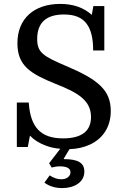

<svg xmlns="http://www.w3.org/2000/svg" viewBox="-20 -751 639 981"><path d="M298 210C361 210 411 179 411 126C411 83 382 62 307 62L306 59L335 11C374 10 408 2 439 -12C506 -43 546 -103 546 -184C546 -290 482 -345 315 -415C198 -465 170 -484 170 -552C170 -635 216 -677 307 -677C410 -677 456 -621 456 -493H513V-720H457L449 -675C408 -712 354 -731 288 -731C155 -731 69 -657 69 -530C69 -413 138 -374 265 -322C378 -278 445 -238 445 -153C445 -81 397 -44 302 -44C189 -44 135 -100 127 -227H66V0H122L133 -58C154 -36 181 -19 214 -7C237 2 261 7 288 9L231 83L244 105C259 101 271 99 286 99C321 99 340 109 340 129C340 150 321 165 293 165C273 165 253 158 234 145L207 182C232 201 263 210 298 210Z"/></svg>

Font: Domine
Style: Regular
Weight: 400
Designer: Pablo Impallari, Rodrigo Fuenzalida, Brenda Gallo
Foundry: Pablo Impallari, Rodrigo Fuenzalida, Brenda Gallo
Version: Version 2.000